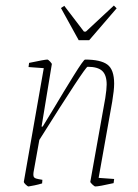

<svg xmlns="http://www.w3.org/2000/svg" viewBox="-20 -664 498 693"><path d="M336 -22 392 -18 390 -3Q337 9 324 9Q321 9 313.5 2Q306 -5 306 -8L360 -310Q365 -342 365 -359Q365 -393 349 -408Q333 -423 296 -423Q288 -423 122 -159L101 -42Q99 -27 104 -23Q109 -19 119 -17.5Q129 -16 133 -15L132 -2Q119 2 104.5 5Q90 8 83 9Q80 9 73 2.5Q66 -4 66 -8L138 -418L83 -422L85 -437Q142 -449 151 -449Q154 -449 161 -441.5Q168 -434 167 -432L130 -207H134Q163 -255 173 -271Q211 -335 246.5 -392Q282 -449 287 -449Q343 -449 367.5 -431Q392 -413 392 -362Q392 -339 385 -297ZM200 -635 212 -643 283 -550H290L391 -644L401 -634L302 -519H264Z"/></svg>

Font: Grenze Thin
Style: Italic
Weight: 250
Italic angle: -10°
Designer: Renata Polastri
Foundry: Omnibus-Type
Version: Version 1.002; ttfautohint (v1.8)